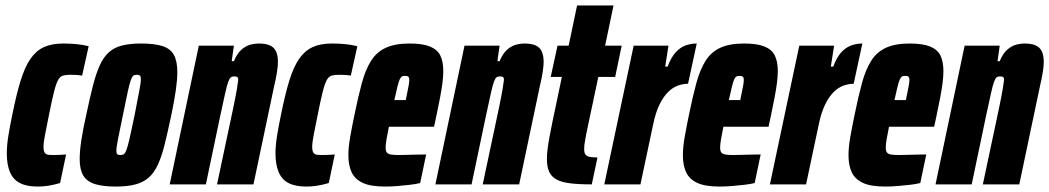

<svg xmlns="http://www.w3.org/2000/svg" viewBox="-20 -678 3858 706"><path d="M119 8Q78 8 53 -5Q28 -18 16.5 -45.5Q5 -73 5 -114Q5 -142 10.5 -177Q16 -212 25 -255Q40 -330 55.5 -380.5Q71 -431 91.5 -461Q112 -491 141 -504.5Q170 -518 212 -518Q240 -518 263.5 -515.5Q287 -513 306 -508L282 -400Q270 -402 258.5 -402.5Q247 -403 238 -403Q222 -403 211.5 -400Q201 -397 193.5 -383.5Q186 -370 178.5 -340Q171 -310 160 -255Q151 -210 145.5 -182Q140 -154 140 -138Q140 -123 144.5 -116.5Q149 -110 157 -109Q165 -108 178 -108Q188 -108 200 -108.5Q212 -109 223 -110L201 -5Q177 2 157.5 5Q138 8 119 8Z M406 8Q357 8 328 -1.5Q299 -11 286 -33Q273 -55 273 -93Q273 -122 279 -162Q285 -202 297 -255Q310 -317 321.5 -362Q333 -407 346.5 -437Q360 -467 379.5 -485Q399 -503 428 -510.5Q457 -518 499 -518Q548 -518 577.5 -508.5Q607 -499 619.5 -476Q632 -453 632 -413Q632 -385 626.5 -346.5Q621 -308 610 -255Q597 -194 586 -149Q575 -104 561 -73.5Q547 -43 527.5 -25.5Q508 -8 478.5 0Q449 8 406 8ZM422 -108Q428 -108 432.5 -109.5Q437 -111 441 -118Q445 -125 449.5 -141Q454 -157 460 -184.5Q466 -212 475 -255Q486 -313 492 -343.5Q498 -374 498 -387Q498 -395 496 -398Q494 -401 491 -402Q488 -403 483 -403Q475 -403 470.5 -400Q466 -397 461 -383.5Q456 -370 449.5 -339.5Q443 -309 432 -255Q420 -197 414 -167Q408 -137 408 -124Q408 -116 409.5 -113Q411 -110 414.5 -109Q418 -108 422 -108Z M604 0 711 -510H840L832 -453H840Q852 -482 868.5 -496Q885 -510 901.5 -514Q918 -518 930 -518Q957 -518 972.5 -511Q988 -504 995 -489Q1002 -474 1002 -449Q1002 -436 998.5 -413Q995 -390 988 -361L912 0H778L837 -278Q847 -326 851 -350Q855 -374 856 -384Q856 -390 854.5 -392.5Q853 -395 849.5 -396Q846 -397 840 -397Q833 -397 828.5 -393.5Q824 -390 819 -376.5Q814 -363 807.5 -333Q801 -303 789 -248L737 0Z M1107 8Q1066 8 1041 -5Q1016 -18 1004.5 -45.5Q993 -73 993 -114Q993 -142 998.5 -177Q1004 -212 1013 -255Q1028 -330 1043.5 -380.5Q1059 -431 1079.5 -461Q1100 -491 1129 -504.5Q1158 -518 1200 -518Q1228 -518 1251.5 -515.5Q1275 -513 1294 -508L1270 -400Q1258 -402 1246.5 -402.5Q1235 -403 1226 -403Q1210 -403 1199.5 -400Q1189 -397 1181.5 -383.5Q1174 -370 1166.5 -340Q1159 -310 1148 -255Q1139 -210 1133.5 -182Q1128 -154 1128 -138Q1128 -123 1132.5 -116.5Q1137 -110 1145 -109Q1153 -108 1166 -108Q1176 -108 1188 -108.5Q1200 -109 1211 -110L1189 -5Q1165 2 1145.5 5Q1126 8 1107 8Z M1396 8Q1343 8 1314 -5.5Q1285 -19 1273 -44.5Q1261 -70 1261 -107Q1261 -136 1267.5 -173.5Q1274 -211 1283 -254Q1297 -323 1310.5 -372.5Q1324 -422 1344.5 -454.5Q1365 -487 1399 -502.5Q1433 -518 1486 -518Q1534 -518 1561 -507Q1588 -496 1599 -474Q1610 -452 1610 -416Q1610 -397 1607 -373.5Q1604 -350 1598.5 -321Q1593 -292 1585 -254L1576 -212H1410Q1404 -182 1401 -164.5Q1398 -147 1398 -135Q1398 -122 1403 -116.5Q1408 -111 1419 -109.5Q1430 -108 1446 -108Q1455 -108 1473 -108.5Q1491 -109 1512 -109.5Q1533 -110 1547 -110L1525 -5Q1509 -1 1487.5 1.5Q1466 4 1442 6Q1418 8 1396 8ZM1430 -310H1472L1475 -325Q1480 -349 1482.5 -362.5Q1485 -376 1485 -384Q1485 -391 1483 -394Q1481 -397 1477.5 -398Q1474 -399 1469 -399Q1463 -399 1458.5 -397Q1454 -395 1450 -386.5Q1446 -378 1441.5 -360Q1437 -342 1430 -310Z M1581 0 1688 -510H1817L1809 -453H1817Q1829 -482 1845.5 -496Q1862 -510 1878.5 -514Q1895 -518 1907 -518Q1934 -518 1949.5 -511Q1965 -504 1972 -489Q1979 -474 1979 -449Q1979 -436 1975.5 -413Q1972 -390 1965 -361L1889 0H1755L1814 -278Q1824 -326 1828 -350Q1832 -374 1833 -384Q1833 -390 1831.5 -392.5Q1830 -395 1826.5 -396Q1823 -397 1817 -397Q1810 -397 1805.5 -393.5Q1801 -390 1796 -376.5Q1791 -363 1784.5 -333Q1778 -303 1766 -248L1714 0Z M2156 0Q2108 0 2076 -4Q2044 -8 2025.5 -18.5Q2007 -29 1999 -47Q1991 -65 1991 -94Q1991 -110 1993.5 -130Q1996 -150 2000.5 -174.5Q2005 -199 2011 -228L2046 -395H2005L2030 -510H2071L2102 -658H2236L2205 -510H2266L2242 -395H2180L2136 -187Q2134 -175 2132 -165Q2130 -155 2129 -146.5Q2128 -138 2128 -130Q2128 -116 2133 -109.5Q2138 -103 2149 -101Q2160 -99 2177 -99Z M2202 0 2310 -510H2438L2426 -433H2435Q2447 -466 2463.5 -484.5Q2480 -503 2500 -510.5Q2520 -518 2542 -518L2510 -370Q2491 -370 2472 -363Q2453 -356 2436 -339Q2419 -322 2405 -293.5Q2391 -265 2382 -222L2335 0Z M2626 8Q2573 8 2544 -5.5Q2515 -19 2503 -44.5Q2491 -70 2491 -107Q2491 -136 2497.5 -173.5Q2504 -211 2513 -254Q2527 -323 2540.5 -372.5Q2554 -422 2574.5 -454.5Q2595 -487 2629 -502.5Q2663 -518 2716 -518Q2764 -518 2791 -507Q2818 -496 2829 -474Q2840 -452 2840 -416Q2840 -397 2837 -373.5Q2834 -350 2828.5 -321Q2823 -292 2815 -254L2806 -212H2640Q2634 -182 2631 -164.5Q2628 -147 2628 -135Q2628 -122 2633 -116.5Q2638 -111 2649 -109.5Q2660 -108 2676 -108Q2685 -108 2703 -108.5Q2721 -109 2742 -109.5Q2763 -110 2777 -110L2755 -5Q2739 -1 2717.5 1.5Q2696 4 2672 6Q2648 8 2626 8ZM2660 -310H2702L2705 -325Q2710 -349 2712.5 -362.5Q2715 -376 2715 -384Q2715 -391 2713 -394Q2711 -397 2707.5 -398Q2704 -399 2699 -399Q2693 -399 2688.5 -397Q2684 -395 2680 -386.5Q2676 -378 2671.5 -360Q2667 -342 2660 -310Z M2811 0 2919 -510H3047L3035 -433H3044Q3056 -466 3072.5 -484.5Q3089 -503 3109 -510.5Q3129 -518 3151 -518L3119 -370Q3100 -370 3081 -363Q3062 -356 3045 -339Q3028 -322 3014 -293.5Q3000 -265 2991 -222L2944 0Z M3235 8Q3182 8 3153 -5.5Q3124 -19 3112 -44.5Q3100 -70 3100 -107Q3100 -136 3106.5 -173.5Q3113 -211 3122 -254Q3136 -323 3149.5 -372.5Q3163 -422 3183.5 -454.5Q3204 -487 3238 -502.5Q3272 -518 3325 -518Q3373 -518 3400 -507Q3427 -496 3438 -474Q3449 -452 3449 -416Q3449 -397 3446 -373.5Q3443 -350 3437.5 -321Q3432 -292 3424 -254L3415 -212H3249Q3243 -182 3240 -164.5Q3237 -147 3237 -135Q3237 -122 3242 -116.5Q3247 -111 3258 -109.5Q3269 -108 3285 -108Q3294 -108 3312 -108.5Q3330 -109 3351 -109.5Q3372 -110 3386 -110L3364 -5Q3348 -1 3326.5 1.5Q3305 4 3281 6Q3257 8 3235 8ZM3269 -310H3311L3314 -325Q3319 -349 3321.5 -362.5Q3324 -376 3324 -384Q3324 -391 3322 -394Q3320 -397 3316.5 -398Q3313 -399 3308 -399Q3302 -399 3297.5 -397Q3293 -395 3289 -386.5Q3285 -378 3280.5 -360Q3276 -342 3269 -310Z M3420 0 3527 -510H3656L3648 -453H3656Q3668 -482 3684.5 -496Q3701 -510 3717.5 -514Q3734 -518 3746 -518Q3773 -518 3788.5 -511Q3804 -504 3811 -489Q3818 -474 3818 -449Q3818 -436 3814.5 -413Q3811 -390 3804 -361L3728 0H3594L3653 -278Q3663 -326 3667 -350Q3671 -374 3672 -384Q3672 -390 3670.5 -392.5Q3669 -395 3665.5 -396Q3662 -397 3656 -397Q3649 -397 3644.5 -393.5Q3640 -390 3635 -376.5Q3630 -363 3623.5 -333Q3617 -303 3605 -248L3553 0Z"/></svg>

Font: Saira ExtraCondensed Black
Style: Italic
Weight: 900
Width: 2
Italic angle: -12°
Designer: Hector Gatti with collaboration of the Omnibus-Type team
Foundry: Omnibus-Type
Version: Version 1.101